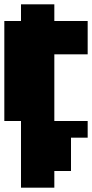

<svg xmlns="http://www.w3.org/2000/svg" viewBox="-20 -636 425 887"><path d="M0 -77V-539H77V-616H231V-539H385V-385H231V-77H385V0H308V154H231V231H77V-77Z"/></svg>

Font: Coral Pixels
Style: Regular
Weight: 400
Designer: Tanukizamurai
Foundry: TanukiFont
Version: Version 1.000; ttfautohint (v1.8.4.7-5d5b)